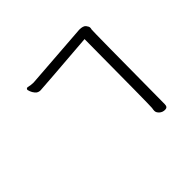

<svg xmlns="http://www.w3.org/2000/svg" viewBox="-173 -1000 1346 1346"><g transform="rotate(-45 500.0 -327.5)"><path d="M774 84Q749 84 732 68.5Q715 53 715 36Q715 26 718 10Q721 -6 725 -666Q283 -631 253 -630Q236 -630 223 -639Q199 -659 190 -696Q190 -710 205 -710Q231 -703 257 -703L745 -739Q784 -739 797 -722.5Q810 -706 810 -695Q810 -685 807.5 -679.5Q805 -674 800 55Q800 84 774 84Z"/></g></svg>

Font: LXGW WenKai Medium
Style: Regular
Weight: 500
Designer: LXGW / Fontworks Inc.
Foundry: LXGW / Fontworks Inc.
Version: Version 1.501; October 10, 2024